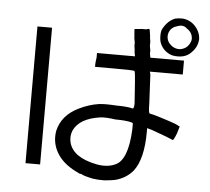

<svg xmlns="http://www.w3.org/2000/svg" viewBox="-59 -904 1118 1022"><g transform="rotate(5 500.0 -392.5)"><path d="M109.4 -730.5H187.5V0H109.4ZM664.1 -765.6Q675.8 -765.6 687.5 -765.6Q699.2 -769.5 703.1 -769.5Q707 -769.5 710.9 -734.4Q710.9 -722.7 714.8 -703.1V-691.4V-679.7L718.8 -656.2Q718.8 -648.4 718.8 -636.7L722.7 -617.2H902.3V-543H726.6L730.5 -527.3Q734.4 -445.3 738.3 -371.1Q738.3 -320.3 746.1 -320.3Q753.9 -320.3 804.7 -304.7Q855.5 -289.1 886.7 -277.3L910.2 -265.6L898.4 -226.6Q882.8 -187.5 878.9 -191.4Q863.3 -199.2 765.6 -234.4L738.3 -242.2V-222.7Q738.3 -78.1 687.5 -11.7Q652.3 31.2 593.8 46.9Q578.1 50.8 535.2 54.7Q496.1 54.7 472.7 50.8Q418 39.1 410.2 31.2H406.2H402.3Q402.3 31.2 394.5 27.3Q386.7 23.4 378.9 19.5Q308.6 -15.6 277.3 -70.3Q246.1 -125 257.8 -187.5Q277.3 -269.5 363.3 -312.5Q418 -339.8 472.7 -347.7Q503.9 -351.6 562.5 -347.7Q621.1 -347.7 652.3 -339.8Q660.2 -339.8 660.2 -367.2Q656.2 -429.7 652.3 -480.5Q648.4 -535.2 644.5 -539.1Q644.5 -543 539.1 -543H433.6V-558.6Q433.6 -566.4 437.5 -593.8V-617.2H640.6L636.7 -636.7Q636.7 -648.4 632.8 -671.9V-691.4L628.9 -710.9Q625 -761.7 625 -761.7Q625 -761.7 664.1 -765.6ZM566.4 -273.4Q511.7 -281.2 484.4 -277.3Q375 -261.7 343.8 -195.3Q335.9 -175.8 335.9 -156.2Q335.9 -105.5 378.9 -70.3Q421.9 -39.1 484.4 -27.3Q543 -15.6 585.9 -35.2Q652.3 -62.5 660.2 -226.6V-261.7L652.3 -265.6Q621.1 -273.4 566.4 -273.4ZM875 -839.8Q918 -835.9 945.3 -804.7Q972.7 -773.4 972.7 -734.4Q968.8 -695.3 941.4 -668Q914.1 -636.7 867.2 -636.7Q839.8 -636.7 824.2 -644.5Q789.1 -660.2 773.4 -695.3Q765.6 -710.9 765.6 -738.3Q765.6 -765.6 773.4 -777.3Q796.9 -820.3 835.9 -835.9Q851.6 -839.8 875 -839.8ZM851.6 -796.9Q820.3 -789.1 808.6 -761.7Q796.9 -730.5 816.4 -703.1Q839.8 -675.8 871.1 -675.8Q886.7 -675.8 906.2 -687.5Q921.9 -699.2 929.7 -718.8Q937.5 -734.4 929.7 -757.8Q921.9 -777.3 902.3 -789.1Q882.8 -808.6 851.6 -796.9Z"/></g></svg>

Font: 和音 by 宁静之雨，公众号njzyshare
Style: Regular
Weight: 400
Designer: Steve Matteson
Foundry: Ascender Corporation
Version: Version 6.00;June 8, 2018;FontCreator 11.0.0.2388 32-bit